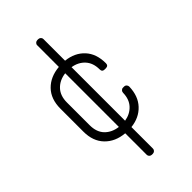

<svg xmlns="http://www.w3.org/2000/svg" viewBox="-261 -764 1027 1027"><g transform="rotate(-45 252.5 -250.5)"><path d="M242 -684H249Q257 -684 263 -678.5Q269 -673 269 -665V-501Q335 -494 374.5 -451.5Q414 -409 414 -337Q414 -318 394 -318H386Q367 -318 367 -337Q367 -386 340 -415.5Q313 -445 269 -452V-47Q312 -54 339 -83Q366 -112 367 -160Q367 -168 372.5 -174Q378 -180 386 -180H394Q403 -180 408.5 -174Q414 -168 414 -160Q412 -90 372.5 -48Q333 -6 269 1V164Q269 172 263 177.5Q257 183 249 183H242Q234 183 228 177.5Q222 172 222 164V1Q153 -5 111.5 -48Q70 -91 70 -163V-337Q70 -410 111.5 -452.5Q153 -495 222 -501V-665Q222 -673 228 -678.5Q234 -684 242 -684ZM118 -164Q118 -112 146.5 -82.5Q175 -53 222 -47V-453Q175 -447 146.5 -417Q118 -387 118 -336Z"/></g></svg>

Font: Text Me One
Style: Regular
Weight: 400
Designer: Julia Petretta
Foundry: Julia Petretta
Version: Version 1.003